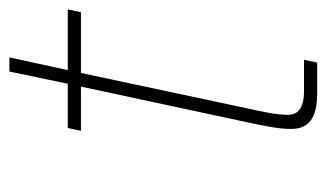

<svg xmlns="http://www.w3.org/2000/svg" viewBox="-163 -531 694 408"><g transform="rotate(-90 184.0 -327.0)"><path d="M190 0H255L261 -28H194C157 -28 144 -42 144 -62C144 -85 150 -114 158 -150L233 -502H362L368 -530H239L266 -654H236L210 -530H116L110 -502H204L128 -148C121 -114 114 -84 114 -56C114 -17 138 0 190 0Z"/></g></svg>

Font: Geist Thin
Style: Italic
Weight: 100
Italic angle: -12°
Designer: Basement.studio, Andrés Briganti, Mateo Zaragoza
Foundry: Basement.studio, Vercel, Andrés Briganti, Guido Ferreyra, Mateo Zaragoza
Version: Version 1.500